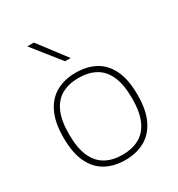

<svg xmlns="http://www.w3.org/2000/svg" viewBox="-191 -931 984 1063"><g transform="rotate(-30 301.0 -399.5)"><path d="M301 9Q230 9 176.8 -19.8Q123.5 -48.5 93.8 -110Q64 -171.5 64 -270Q64 -366.5 94 -428Q124 -489.5 177.5 -518.8Q231 -548 301 -548Q372 -548 425.2 -519.5Q478.5 -491 508.2 -429.8Q538 -368.5 538 -270Q538 -173.5 508 -111.8Q478 -50 424.5 -20.5Q371 9 301 9ZM301 -24Q362 -24 407.2 -48.2Q452.5 -72.5 477.2 -126.5Q502 -180.5 502 -269Q502 -358.5 477.2 -412.5Q452.5 -466.5 407.2 -490.8Q362 -515 301 -515Q240 -515 194.8 -491Q149.5 -467 124.8 -413.2Q100 -359.5 100 -271Q100 -181.5 124.8 -127.2Q149.5 -73 194.8 -48.5Q240 -24 301 -24ZM283 -632 143 -808H185L319 -632Z"/></g></svg>

Font: Encode Sans Exp Th
Style: Regular
Weight: 100
Width: 7
Designer: Multiple Designers
Foundry: Impallari Type
Version: Version 3.002; ttfautohint (v1.8.3) -l 8 -r 50 -G 200 -x 14 